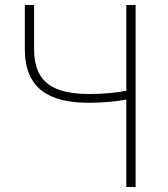

<svg xmlns="http://www.w3.org/2000/svg" viewBox="-20 -746 671 766"><path d="M484 0H521V-726H484V-384C449 -377 399 -371 338 -371C199 -371 116 -412 116 -550V-726H79V-550C79 -392 176 -336 334 -336C398 -336 447 -342 484 -349Z"/></svg>

Font: Noto Sans Japanese Thin
Style: Regular
Weight: 100
Designer: Ryoko NISHIZUKA (kana & ideographs); Paul D. Hunt (Latin, Greek & Cyrillic); Wenlong ZHANG (bopomofo); Sandoll Communica
Foundry: Adobe Systems Incorporated
Version: Version 1.000;PS 1;hotconv 1.0.78;makeotf.lib2.5.61930